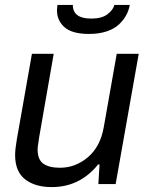

<svg xmlns="http://www.w3.org/2000/svg" viewBox="-20 -743 602 775"><path d="M339.8 -606Q271 -606 240.5 -633.1Q210 -660.2 210 -701.2Q210 -707.5 211.9 -723.1H273.9Q273.9 -668 348.1 -668Q390.6 -668 413.3 -685.1Q436 -702.1 441.9 -723.1H503.9Q500 -701.2 489.3 -681.4Q478.5 -661.6 459.7 -644Q440.9 -626.5 410.2 -616.2Q379.4 -606 339.8 -606ZM189 12.2Q121.1 12.2 81.1 -19.3Q41 -50.8 41 -117.2Q41 -140.1 47.9 -180.2L108.9 -525.9H196.8L137.2 -184.1Q136.7 -178.7 135.3 -169.4Q133.8 -160.2 132.8 -153.1Q131.8 -146 131.8 -140.1Q131.8 -98.6 155 -82.3Q178.2 -65.9 222.2 -65.9Q284.7 -65.9 335 -108.6Q385.3 -151.4 398.9 -230L451.2 -525.9H540L446.8 0H377L381.8 -79.1H376Q302.2 12.2 189 12.2Z"/></svg>

Font: Archivo
Style: Italic
Weight: 400
Italic angle: -10°
Designer: Hector Gatti
Foundry: Omnibus-Type
Version: Version 2.001